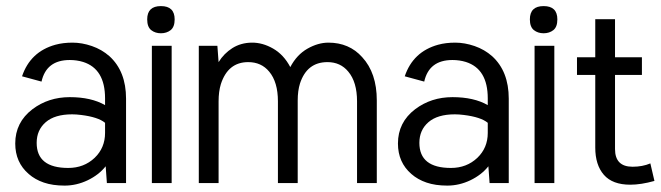

<svg xmlns="http://www.w3.org/2000/svg" viewBox="-20 -592 2137 621"><path d="M205.6 -397.9Q129.9 -397.9 114.3 -328.1L51.3 -345.2Q78.1 -424.8 159.2 -447.3Q184.1 -454.1 214.6 -454.1Q245.1 -454.1 277.1 -443.1Q309.1 -432.1 334 -410.2Q387.7 -361.3 387.7 -272.9V0H325.7L321.8 -54.2Q299.8 -26.4 263.7 -9Q227.5 8.3 189 8.3Q150.4 8.3 121.8 -1.5Q93.3 -11.2 72.8 -29.3Q29.3 -66.9 29.3 -127.9Q29.3 -196.3 85 -238.8Q136.7 -277.8 205.8 -277.8Q274.9 -277.8 319.8 -252V-273.9Q319.8 -369.1 249 -391.6Q228.5 -397.9 205.6 -397.9ZM319.8 -162.1V-194.8Q297.4 -213.4 242.2 -220.2Q226.6 -222.2 213.4 -222.2Q157.2 -222.2 127.9 -196.8Q98.6 -171.4 98.6 -129.9Q98.6 -48.8 200.7 -48.8Q251.5 -48.8 286.1 -81.5Q319.8 -113.8 319.8 -162.1Z M544.9 -529.3Q544.9 -504.9 532 -494.6Q519 -484.4 500.5 -484.4Q481.9 -484.4 469 -494.6Q456.1 -504.9 456.1 -529.3Q456.1 -572.3 500.5 -572.3Q544.9 -572.3 544.9 -529.3ZM535.2 0H471.2V-443.8H535.2Z M1198.7 0H1134.8V-264.2Q1134.8 -326.7 1106.4 -360.4Q1081.1 -391.1 1039.1 -391.1Q972.7 -391.1 950.2 -321.8Q942.9 -298.3 942.9 -267.1V0H878.9V-264.2Q878.9 -326.7 850.6 -360.4Q825.2 -391.1 782.7 -391.1Q717.3 -391.1 694.3 -319.8Q687 -295.9 687 -264.2V0H623V-443.8H683.1L687 -391.1Q704.1 -418.9 731.4 -436.3Q758.8 -453.6 793.9 -454.1Q829.1 -454.6 863.5 -434.8Q897.9 -415 918.9 -375Q939.9 -415 974.4 -434.6Q1008.8 -454.1 1042.2 -454.1Q1075.7 -454.1 1103 -442.4Q1130.4 -430.7 1151.4 -407.2Q1198.7 -356 1198.7 -267.1Z M1443.4 -397.9Q1367.7 -397.9 1352.1 -328.1L1289.1 -345.2Q1315.9 -424.8 1397 -447.3Q1421.9 -454.1 1452.4 -454.1Q1482.9 -454.1 1514.9 -443.1Q1546.9 -432.1 1571.8 -410.2Q1625.5 -361.3 1625.5 -272.9V0H1563.5L1559.6 -54.2Q1537.6 -26.4 1501.5 -9Q1465.3 8.3 1426.8 8.3Q1388.2 8.3 1359.6 -1.5Q1331.1 -11.2 1310.5 -29.3Q1267.1 -66.9 1267.1 -127.9Q1267.1 -196.3 1322.8 -238.8Q1374.5 -277.8 1443.6 -277.8Q1512.7 -277.8 1557.6 -252V-273.9Q1557.6 -369.1 1486.8 -391.6Q1466.3 -397.9 1443.4 -397.9ZM1557.6 -162.1V-194.8Q1535.2 -213.4 1480 -220.2Q1464.4 -222.2 1451.2 -222.2Q1395 -222.2 1365.7 -196.8Q1336.4 -171.4 1336.4 -129.9Q1336.4 -48.8 1438.5 -48.8Q1489.3 -48.8 1523.9 -81.5Q1557.6 -113.8 1557.6 -162.1Z M1782.7 -529.3Q1782.7 -504.9 1769.8 -494.6Q1756.8 -484.4 1738.3 -484.4Q1719.7 -484.4 1706.8 -494.6Q1693.8 -504.9 1693.8 -529.3Q1693.8 -572.3 1738.3 -572.3Q1782.7 -572.3 1782.7 -529.3ZM1772.9 0H1709V-443.8H1772.9Z M2025.9 -52.7Q2058.1 -52.7 2083.5 -63.5L2096.7 -6.8Q2053.2 5.4 2018.6 5.4Q1960.9 5.4 1933.1 -26.6Q1905.3 -58.6 1905.3 -114.7V-349.6H1846.2V-406.7H1905.3V-529.8H1969.2V-406.7H2056.2V-349.6H1969.2V-109.9Q1969.2 -52.7 2025.9 -52.7Z"/></svg>

Font: Meera
Style: Regular
Weight: 400
Designer: Hussain KH and Suresh P for Swathanthra Malayalam Computing (SMC)
Version: 7.0.0+20160512